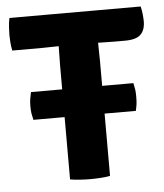

<svg xmlns="http://www.w3.org/2000/svg" viewBox="-45 -588 540 634"><g transform="rotate(-5 225.0 -271.0)"><path d="M59 -206.5Q56 -219 54.5 -228.5Q53 -238 53 -252Q53 -265.5 54.5 -275.2Q56 -285 59 -298.5H162.5V-381Q162.5 -397.5 163 -411Q163.5 -424.5 163.5 -441.5Q153.5 -441.5 135.8 -441Q118 -440.5 108 -440.5H9.5Q6.5 -455 5.5 -468.5Q4.5 -482 4.5 -493Q4.5 -504.5 5.5 -519.2Q6.5 -534 9.5 -548.5H444.5Q447.5 -537 449 -522.8Q450.5 -508.5 450.5 -499Q450.5 -470.5 435.5 -455.5Q420.5 -440.5 383.5 -440.5H347.5Q337.5 -440.5 320.5 -441Q303.5 -441.5 294 -441.5Q294 -424.5 294.5 -411Q295 -397.5 295 -381V-298.5H398.5Q401.5 -285 402.8 -276.2Q404 -267.5 404 -253Q404 -238 402.8 -228.5Q401.5 -219 398.5 -206.5H295V0Q283.5 2.5 263.5 3.8Q243.5 5 229 5Q215 5 195.5 3.8Q176 2.5 162.5 0V-206.5Z"/></g></svg>

Font: Signika SC SemiBold
Style: Regular
Weight: 600
Designer: Anna Giedryś
Foundry: Anna Giedryś
Version: Version 2.000; ttfautohint (v1.8.3) -l 8 -r 50 -G 200 -x 9 -